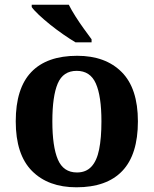

<svg xmlns="http://www.w3.org/2000/svg" viewBox="-20 -786 654 816"><path d="M304.9 10Q184.8 10 115.8 -59.6Q46.9 -129.2 46.9 -270.2Q46.9 -410.7 113 -479.8Q179.2 -548.9 308.1 -548.9Q428.2 -548.9 497.1 -479.8Q566.1 -410.7 566.1 -270.2Q566.1 -129.2 499.9 -59.6Q433.8 10 304.9 10ZM307 -53Q345.4 -53 368.4 -77.7Q391.5 -102.3 401.3 -150.9Q411.1 -199.6 411.1 -270.2Q411.1 -377.5 387.3 -431.2Q363.5 -484.9 305.9 -484.9Q248.4 -484.9 225.4 -431.2Q202.5 -377.5 202.5 -270.3Q202.5 -163.1 225.9 -108.1Q249.4 -53 307 -53ZM301 -606Q277.5 -620 249.3 -639.5Q221.1 -659 193.6 -681Q166.2 -703 145 -723Q123.8 -743 114.8 -756V-766H272.3Q283.3 -744 300.4 -717Q317.5 -690 336.3 -664Q355.2 -638 369.2 -619V-606Z"/></svg>

Font: Noto Serif Lao
Style: Regular
Weight: 400
Designer: Monotype Design Team
Foundry: Monotype Imaging Inc.
Version: Version 2.003